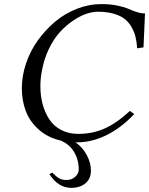

<svg xmlns="http://www.w3.org/2000/svg" viewBox="-20 -678 723 931"><path d="M219.2 166 233.9 159.2Q252 178.2 266.4 186.5Q280.8 194.8 301.8 194.8Q327.6 194.8 344.7 179.2Q361.8 163.6 361.8 144Q361.8 95.2 337.9 56.9Q314 18.6 272 2.9Q210 -11.7 167 -50.5Q124 -89.4 105 -139.6Q85.9 -189.9 85.9 -250Q85.9 -309.6 106 -369.6Q126 -429.7 162.6 -481Q199.2 -532.2 246.6 -572.3Q293.9 -612.3 352.8 -635.3Q411.6 -658.2 472.2 -658.2Q513.7 -658.2 548.3 -651.1Q583 -644 601.8 -635.5Q620.6 -627 642.3 -619.9Q664.1 -612.8 683.1 -612.8L675.8 -448.2L645 -443.8Q643.1 -475.6 636.7 -500.5Q630.4 -525.4 616.7 -548.8Q603 -572.3 582.5 -587.6Q562 -603 529.3 -612.1Q496.6 -621.1 454.1 -621.1Q429.2 -621.1 398.9 -611.1Q368.7 -601.1 334.7 -578.1Q300.8 -555.2 271 -522.9Q241.2 -490.7 217.3 -441.4Q193.4 -392.1 183.1 -334Q175.8 -296.9 175.8 -259.8Q175.8 -212.9 186.8 -172.4Q197.8 -131.8 219.2 -99.1Q240.7 -66.4 276.9 -47.6Q313 -28.8 359.9 -28.8Q429.2 -28.8 488 -55.2Q546.9 -81.5 609.9 -140.1L630.9 -125Q567.9 -58.1 496.8 -22.9Q425.8 12.2 354 12.2H346.2Q380.9 36.6 400.9 74.2Q420.9 111.8 420.9 148.9Q420.9 189 394.3 210.9Q367.7 232.9 325.2 232.9Q262.2 232.9 219.2 166Z"/></svg>

Font: Common Serif
Style: Bold Italic
Weight: 700
Italic angle: -12°
Designer: Philipp H. Poll, Khaled Hosny
Foundry: Stefan Peev, Context Ltd.
Version: Version 1.026